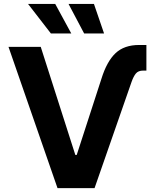

<svg xmlns="http://www.w3.org/2000/svg" viewBox="-20 -969 798 989"><path d="M502.6 -563.7Q530.2 -652.5 575 -694.9Q619.7 -737.3 696.6 -737.3H734.1V-605.4H717.3Q692.5 -605.4 680.1 -590.6Q667.7 -575.8 657.4 -546.4L467.1 0H276.2L23.8 -727.5H189.9L368 -171H375.2ZM413.4 -796.7 333 -948.7H463.9L516 -796.7ZM242.1 -796.7 124.5 -948.7H264.5L347.1 -796.7Z"/></svg>

Font: Adwaita Sans
Style: Regular
Weight: 400
Designer: Rasmus Andersson
Foundry: rsms
Version: Version 4.001;git-9221beed3